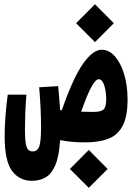

<svg xmlns="http://www.w3.org/2000/svg" viewBox="-20 -669 626 909"><path d="M393.6 4.9Q353 5.4 325.2 2.9Q297.4 0.5 264.6 -5.4Q259.8 70.3 242.2 112.1Q224.6 153.8 196.5 170.4Q168.5 187 131.8 187Q71.3 187 36.6 139.6Q2 92.3 2 -23.9Q2 -71.8 6.1 -122.1Q10.3 -172.4 16.6 -220.7H105Q101.1 -173.3 99.6 -131.3Q98.1 -89.4 98.1 -55.7Q98.1 -10.7 102.3 11.5Q106.4 33.7 114.7 40.8Q123 47.9 134.8 47.9Q156.2 47.9 165.3 25.9Q174.3 3.9 174.3 -66.4Q174.3 -105.5 172.4 -151.4Q170.4 -197.3 165.5 -255.9L255.4 -261.2Q258.8 -224.6 261 -197.3Q263.2 -169.9 264.6 -147.9Q269 -147.5 272.5 -147Q326.7 -302.2 373.5 -367.9Q420.4 -433.6 461.4 -433.6Q496.6 -433.6 524.2 -402.1Q551.8 -370.6 567.9 -317.1Q584 -263.7 584 -197.8Q584 -118.2 561.3 -74.5Q538.6 -30.8 496.1 -13.4Q453.6 3.9 393.6 4.9ZM364.3 -140.1Q390.6 -139.2 423.3 -139.2Q458 -139.2 470.5 -150.9Q482.9 -162.6 482.9 -199.2Q482.9 -235.4 473.6 -264.6Q464.4 -293.9 447.3 -293.9Q417.5 -293.9 364.3 -140.1ZM429.7 -469.7 340.3 -559.1 429.7 -648.9 519 -559.1ZM400.4 220.2 311 130.9 400.4 41 489.7 130.9Z"/></svg>

Font: Cascadia Code PL
Style: Bold
Weight: 700
Monospace: yes
Designer: Aaron Bell
Foundry: Saja Typeworks
Version: Version 2404.023; ttfautohint (v1.8.4)